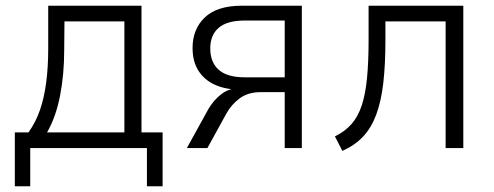

<svg xmlns="http://www.w3.org/2000/svg" viewBox="-20 -519 1731 673"><path d="M32 134V-55H80Q106 -92 120.5 -134.5Q135 -177 142 -230.5Q149 -284 149 -349V-499H476V-55H550V134H495V0H86V134ZM145 -55H416V-444H206L205 -342Q205 -258 190.5 -183.5Q176 -109 145 -55Z M635 0 710 -136Q728 -167 754 -187.5Q780 -208 806 -208H814V-205Q767 -206 731 -223Q695 -240 675 -272Q655 -304 655 -351Q655 -417 698 -458Q741 -499 828 -499H1038V0H978V-196H893Q850 -196 820.5 -174.5Q791 -153 773 -120L707 0ZM838 -248H978V-447H838Q776 -447 746.5 -421.5Q717 -396 717 -349Q717 -301 746.5 -274.5Q776 -248 838 -248Z M1180 10 1154 -41Q1189 -58 1212 -84Q1235 -110 1248 -149.5Q1261 -189 1266.5 -245.5Q1272 -302 1272 -381V-499H1604V0H1542V-444H1331V-380Q1331 -293 1323.5 -228Q1316 -163 1298.5 -116.5Q1281 -70 1252 -39.5Q1223 -9 1180 10Z"/></svg>

Font: Nunitoga
Style: Light
Weight: 300
Designer: Vernon Adams
Foundry: Vernon Adams
Version: Version 1.0